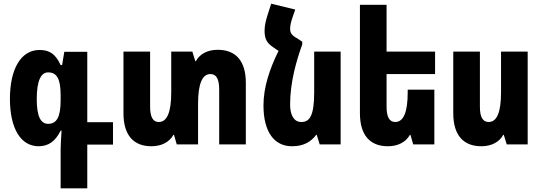

<svg xmlns="http://www.w3.org/2000/svg" viewBox="-20 -786 2945 1045"><path d="M310 239H455V1H595V-121H455V-504H330L318 -432H310C282 -493 249 -514 195 -514C93 -514 34 -409 34 -248C34 -87 93 10 190 10C243 10 281 -16 310 -75H315C312 -27 310 8 310 28ZM242 -112C203 -112 180 -149 180 -247C180 -347 203 -392 242 -392C289 -392 310 -358 310 -267V-240C310 -148 288 -112 242 -112Z M1165 -515C1109 -515 1067 -492 1046 -453H1043L1027 -505H912V-284C912 -174 889 -122 844 -122C812 -122 797 -150 797 -206V-505H652V-170C652 -50 707 10 804 10C860 10 902 -13 924 -52H927L942 0H1058V-221C1058 -330 1081 -383 1125 -383C1158 -383 1173 -355 1173 -299V0H1318V-335C1318 -455 1263 -515 1165 -515Z M1625 -559 1598 -577C1566 -594 1559 -609 1559 -630C1559 -648 1565 -671 1574 -697L1587 -734L1456 -766L1434 -697C1427 -673 1420 -647 1420 -618C1420 -572 1434 -551 1468 -528L1496 -509C1446 -408 1414 -309 1414 -212C1414 -69 1472 10 1569 10C1632 10 1671 -13 1701 -52H1704L1720 0H1834V-505H1690V-284C1690 -157 1666 -122 1620 -122C1580 -122 1559 -159 1559 -217C1559 -340 1594 -458 1625 -544Z M2344 -298H2199V-284C2199 -174 2176 -122 2131 -122C2099 -122 2084 -150 2084 -206V-383H2348V-505H2084V-760H1939V-170C1939 -50 1994 10 2091 10C2147 10 2189 -13 2211 -52H2214L2229 0H2344Z M2852 -505H2707V-284C2707 -174 2684 -122 2640 -122C2607 -122 2592 -150 2592 -204V-505H2447V-170C2447 -50 2502 10 2600 10C2655 10 2698 -13 2719 -52H2722L2738 0H2852Z"/></svg>

Font: Noto Sans Armenian ExtraCondensed ExtraBold
Style: Regular
Weight: 800
Width: 2
Designer: Monotype Design Team
Foundry: Monotype Imaging Inc.
Version: Version 2.008